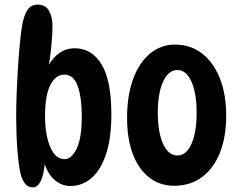

<svg xmlns="http://www.w3.org/2000/svg" viewBox="-20 -801 1033 831"><path d="M122 10Q102 10 89.5 -5Q77 -20 69 -48Q60 -89 55 -155.5Q50 -222 50 -298Q50 -341 52 -395Q54 -449 57.5 -504.5Q61 -560 65.5 -608Q70 -656 75 -686Q82 -730 97 -755.5Q112 -781 144 -781Q177 -781 192 -754.5Q207 -728 207 -689Q207 -645 200.5 -585Q194 -525 181 -463L162 -439Q170 -481 189 -516Q208 -551 237 -571.5Q266 -592 304 -592Q377 -592 419.5 -522.5Q462 -453 462 -306Q462 -203 439 -134Q416 -65 376 -30.5Q336 4 285 4Q239 4 205.5 -33Q172 -70 163 -140L177 -129Q173 -57 159 -23.5Q145 10 122 10ZM260 -112Q289 -112 311.5 -157Q334 -202 334 -298Q334 -378 316.5 -428Q299 -478 258 -478Q221 -478 198 -433.5Q175 -389 175 -299Q175 -217 197.5 -164.5Q220 -112 260 -112Z M734 3Q672 3 626 -32.5Q580 -68 555 -134Q530 -200 530 -291Q530 -386 555.5 -457Q581 -528 628 -568Q675 -608 737 -608Q805 -608 854.5 -569.5Q904 -531 931.5 -462Q959 -393 959 -301Q959 -207 931.5 -139Q904 -71 853.5 -34Q803 3 734 3ZM748 -128Q786 -128 808.5 -178Q831 -228 831 -313Q831 -398 808.5 -448Q786 -498 748 -498Q709 -498 686 -448Q663 -398 663 -313Q663 -228 686 -178Q709 -128 748 -128Z"/></svg>

Font: DynaPuff Condensed
Style: Regular
Weight: 400
Width: 3
Designer: Toshi Omagari, Jennifer Daniel
Foundry: Google Fonts
Version: Version 2.000